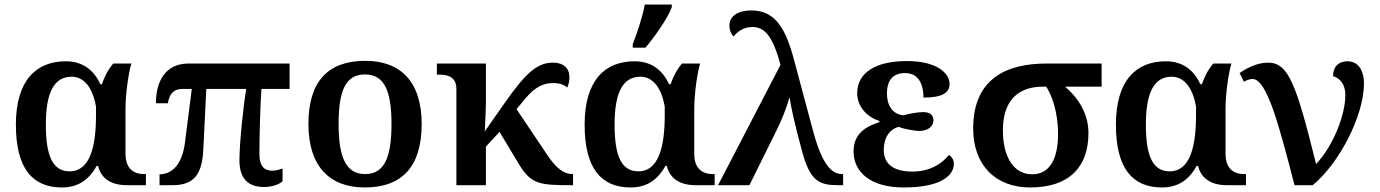

<svg xmlns="http://www.w3.org/2000/svg" viewBox="-20 -816 6081 846"><path d="M253 10C331 10 376 -31 406 -85H412C421 -46 452 0 539 0H623V-49H615C562 -49 533 -80 533 -138V-336C533 -405 547 -498 559 -536H479C455 -508 440 -477 429 -445H422C396 -502 349 -546 270 -546C138 -546 50 -460 50 -267C50 -75 122 10 253 10ZM287 -61C212 -61 182 -129 182 -267C182 -406 217 -478 296 -478C344 -478 387 -439 403 -346V-308C403 -169 376 -61 287 -61Z M1144 8C1178 8 1209 -3 1225 -17V-73C1212 -69 1196 -64 1178 -64C1149 -64 1123 -79 1123 -138C1123 -206 1127 -365 1132 -424H1256V-536H810C708 -536 667 -456 667 -361H720C725 -398 743 -424 782 -424H825L795 -188C781 -79 729 -48 683 -48V0H740C838 0 871 -51 876 -160L889 -424H1065C1054 -362 1035 -190 1035 -110C1035 -25 1077 8 1144 8Z M1587 10C1752 10 1838 -82 1838 -270C1838 -457 1744 -548 1590 -548C1425 -548 1339 -457 1339 -270C1339 -82 1433 10 1587 10ZM1589 -49C1503 -49 1472 -125 1472 -270C1472 -415 1502 -488 1588 -488C1674 -488 1705 -415 1705 -270C1705 -125 1675 -49 1589 -49Z M1991 0H2121V-170L2181 -235L2267 -92C2319 -6 2356 0 2491 0H2505V-49H2502C2465 -49 2431 -75 2395 -128L2256 -335L2294 -381C2340 -436 2377 -450 2418 -450C2451 -450 2469 -440 2479 -430C2485 -439 2489 -461 2489 -476C2489 -515 2464 -540 2416 -540C2342 -540 2290 -485 2200 -357L2116 -237C2116 -237 2121 -329 2121 -365V-536H1905V-487H1916C1950 -487 1991 -479 1991 -424Z M2768 -606H2824C2866 -655 2924 -739 2940 -784V-796H2821C2812 -744 2786 -667 2768 -621ZM2759 10C2837 10 2882 -31 2912 -85H2918C2927 -46 2958 0 3045 0H3129V-49H3121C3068 -49 3039 -80 3039 -138V-336C3039 -405 3053 -498 3065 -536H2985C2961 -508 2946 -477 2935 -445H2928C2902 -502 2855 -546 2776 -546C2644 -546 2556 -460 2556 -267C2556 -75 2628 10 2759 10ZM2793 -61C2718 -61 2688 -129 2688 -267C2688 -406 2723 -478 2802 -478C2850 -478 2893 -439 2909 -346V-308C2909 -169 2882 -61 2793 -61Z M3144 0H3282L3400 -238C3422 -282 3446 -340 3457 -383H3460C3462 -361 3481 -269 3514 -150C3549 -19 3589 0 3672 0H3695V-49H3690C3645 -49 3604 -90 3565 -230L3475 -566C3436 -707 3386 -770 3290 -770C3230 -770 3194 -744 3194 -704C3194 -682 3202 -666 3212 -655C3228 -675 3255 -697 3295 -697C3348 -697 3385 -659 3419 -530Z M3963 10C4123 10 4183 -41 4183 -95C4183 -112 4172 -128 4161 -133C4131 -96 4080 -60 4000 -60C3919 -60 3874 -92 3874 -155C3874 -211 3901 -247 3940 -257C3961 -248 4009 -239 4030 -239C4069 -239 4093 -259 4093 -286C4093 -311 4075 -322 4048 -322C4022 -322 3987 -315 3961 -308C3912 -312 3888 -353 3888 -404C3888 -453 3907 -494 3968 -494C4022 -494 4049 -453 4049 -386C4126 -386 4164 -404 4164 -446C4164 -495 4106 -547 3976 -547C3840 -547 3757 -497 3757 -405C3757 -351 3795 -302 3855 -283V-278C3797 -259 3741 -229 3741 -149C3741 -60 3812 10 3963 10Z M4519 10C4690 10 4776 -79 4776 -230C4776 -330 4714 -400 4673 -434H4834V-536H4590C4424 -536 4268 -476 4268 -250C4268 -88 4367 10 4519 10ZM4528 -48C4446 -48 4399 -125 4399 -242C4399 -389 4483 -434 4573 -434H4590C4611 -402 4642 -330 4642 -225C4642 -108 4600 -48 4528 -48Z M5100 10C5178 10 5223 -31 5253 -85H5259C5268 -46 5299 0 5386 0H5470V-49H5462C5409 -49 5380 -80 5380 -138V-336C5380 -405 5394 -498 5406 -536H5326C5302 -508 5287 -477 5276 -445H5269C5243 -502 5196 -546 5117 -546C4985 -546 4897 -460 4897 -267C4897 -75 4969 10 5100 10ZM5134 -61C5059 -61 5029 -129 5029 -267C5029 -406 5064 -478 5143 -478C5191 -478 5234 -439 5250 -346V-308C5250 -169 5223 -61 5134 -61Z M5684 0H5764C5880 -95 5990 -305 5990 -449C5990 -496 5971 -546 5917 -546C5882 -546 5854 -526 5854 -480C5884 -472 5908 -445 5908 -397C5908 -316 5860 -180 5779 -93C5691 -448 5657 -540 5567 -540C5522 -540 5476 -518 5442 -494L5461 -456C5473 -463 5488 -468 5499 -468C5563 -468 5617 -258 5684 0Z"/></svg>

Font: Noto Serif Semi
Style: Regular
Weight: 600
Designer: Monotype Design Team
Foundry: Monotype Imaging Inc.
Version: Version 1.002